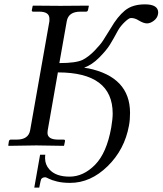

<svg xmlns="http://www.w3.org/2000/svg" viewBox="-20 -672 750 886"><path d="M575.2 -92.8Q555.2 18.1 476.6 95Q397.9 171.9 304.2 171.9Q268.1 171.9 242.9 165.5Q217.8 159.2 205.3 152.6Q192.9 146 189 146Q175.8 146 169.9 154.8Q168 157.7 161.1 193.8H138.2L165 42H189Q188 46.9 188 58.1Q188 87.9 208 109.9Q237.8 143.1 300.8 143.1Q364.7 143.1 418.5 88.6Q472.2 34.2 493.2 -83Q500 -123 500 -147.9Q500 -337.9 247.1 -337.9L200.2 -70.8Q199.2 -66.9 199.2 -59.1Q199.2 -28.3 247.1 -27.8H272.9Q281.7 -27.8 279.8 -20L275.9 -1L273.9 1Q188 -1 147.9 -1L20 1L18.1 -1L21 -20Q22.9 -27.8 29.8 -27.8H57.1Q111.3 -27.8 119.1 -70.8L208 -574.2V-585.9Q208 -618.2 161.1 -618.2H133.8Q125 -618.2 127 -626L130.9 -645L132.8 -646Q219.7 -645 258.8 -645L388.2 -646L390.1 -645L386.2 -626Q384.3 -618.2 377 -618.2H351.1Q295.9 -618.2 288.1 -574.2L253.9 -380.9Q331.1 -380.9 361.8 -396Q390.6 -411.1 417.7 -439.5Q444.8 -467.8 455.8 -485.4Q466.8 -502.9 491.2 -542Q522 -595.2 556.4 -623.5Q590.8 -651.9 648.9 -651.9Q710 -651.9 710 -613.8Q710 -608.9 709 -606Q706.1 -588.9 689.9 -576.4Q673.8 -564 658.2 -564Q643.1 -564 621.1 -577.1Q602.1 -589.4 584 -588.9Q575.2 -588.9 556.2 -571Q537.1 -553.2 524.9 -532.2Q502.9 -491.2 487.1 -465.6Q471.2 -439.9 437.5 -406Q403.8 -372.1 368.2 -359.9Q377.9 -357.9 383.8 -356.9H386.2Q580.1 -316.9 580.1 -150.9Q580.1 -118.7 575.2 -92.8Z"/></svg>

Font: Linux Libertine
Style: Italic
Weight: 400
Italic angle: -12°
Designer: Philipp H. Poll
Foundry: Philipp H. Poll
Version: Version 5.1.6 ; ttfautohint (v0.9)